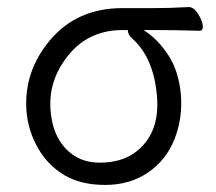

<svg xmlns="http://www.w3.org/2000/svg" viewBox="-20 -505 612 543"><path d="M544 -418Q477 -420 417 -420H386Q426 -395 456 -349Q486 -303 491.5 -237Q497 -171 473.5 -111.5Q450 -52 398.5 -17Q347 18 277.5 18Q208 18 161.5 -10Q115 -38 87.5 -86Q60 -134 55 -189Q46 -302 122 -392Q198 -482 326 -482H408Q462 -482 513 -485H514Q528 -485 540 -466Q552 -447 553.5 -432.5Q555 -418 544 -418ZM341 -420H327Q231 -420 173.5 -349Q116 -278 123 -193Q128 -125 165.5 -85Q203 -45 261.5 -45Q320 -45 358 -71Q433 -123 424 -232.5Q415 -342 353 -397Q342 -407 342 -417Z"/></svg>

Font: LXGW WenKai Lite
Style: Regular
Weight: 400
Designer: LXGW / Fontworks Inc.
Foundry: LXGW / Fontworks Inc.
Version: Version 1.511; March 25, 2025